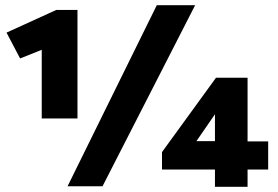

<svg xmlns="http://www.w3.org/2000/svg" viewBox="-20 -714 1065 736"><path d="M239 0 581 -694H728L373 0ZM140 -260V-523L57 -490L5 -589L196 -676H277V-260ZM804 2V-64H601V-131L808 -416H929V-172H1008V-64H929V2ZM733 -173H804V-276Z"/></svg>

Font: Cantarell Extra Bold
Style: Regular
Weight: 800
Designer: Dave Crossland, Nikolaus Waxweiler, Florian Fecher, Jacques Le Bailly, Eben Sorkin, Alexei Vanyashin, Alexios Zavras, Em
Version: Version 0.303